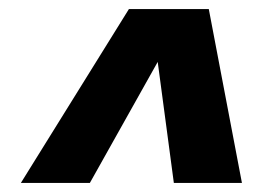

<svg xmlns="http://www.w3.org/2000/svg" viewBox="-20 -732 579 423"><path d="M178 -329H26L264 -712H382L363 -659ZM363 -329 319 -659 323 -712H440L513 -329Z"/></svg>

Font: Roboto Serif 20pt ExtraBold
Style: Italic
Weight: 800
Italic angle: -10°
Version: Version 1.007